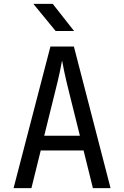

<svg xmlns="http://www.w3.org/2000/svg" viewBox="-20 -970 640 990"><path d="M50 0 240 -730H361L550 0H459L411 -194H190L142 0ZM208 -270H392L336 -495Q320 -559 311 -602Q302 -645 300 -658Q298 -645 289 -602Q280 -559 264 -496ZM267 -810 152 -950H252L362 -810Z"/></svg>

Font: JetBrainsMono NF
Style: Regular
Weight: 400
Designer: Philipp Nurullin, Konstantin Bulenkov
Foundry: JetBrains
Version: Version 2.251; ttfautohint (v1.8.3);Nerd Fonts 2.2.2